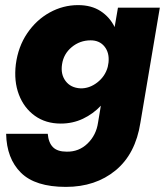

<svg xmlns="http://www.w3.org/2000/svg" viewBox="-20 -490 646 752"><path d="M223 -238Q229 -279 261 -305.5Q293 -332 335 -332Q370 -332 389.5 -307.5Q409 -283 405 -245L402 -228Q392 -191 361 -167Q330 -143 295 -144Q257 -146 237 -172.5Q217 -199 223 -238ZM42 -238Q34 -172 54 -119.5Q74 -67 116.5 -36.5Q159 -6 218 -6Q265 -6 305 -25Q345 -44 375 -76L364 -10Q357 39 323 72Q289 105 241 104Q205 104 187.5 86.5Q170 69 167 34H4Q6 131 62 186.5Q118 242 238 242Q354 242 432.5 177.5Q511 113 530 -10L606 -460H442L429 -384Q410 -423 374 -446.5Q338 -470 286 -470Q227 -470 174.5 -441Q122 -412 86.5 -359.5Q51 -307 42 -238Z"/></svg>

Font: Jost* 800 Heavy Italic
Style: Italic
Weight: 800
Italic angle: -10°
Version: Version 3.200; ttfautohint (v0.97) -l 8 -r 50 -G 200 -x 14 -